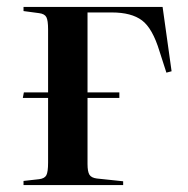

<svg xmlns="http://www.w3.org/2000/svg" viewBox="-20 -535 543 555"><path d="M48 0V-12L93 -17Q109 -19 114 -28.5Q119 -38 119 -65V-252H46L49 -268H119V-450Q119 -476 114 -485.5Q109 -495 93 -497L48 -503V-515H450L476 -329L461 -325L441 -387Q421 -453 390.5 -476Q360 -499 303 -499H233V-268H325V-252H233V-61Q233 -39 238.5 -30Q244 -21 260 -19L336 -11V0Z"/></svg>

Font: Literata 72pt Medium
Style: Regular
Weight: 500
Designer: Latin by Veronika Burian and Jose Scaglione. Greek by Irene Vlachou. Cyrillic by Vera Evstafieva.
Foundry: TypeTogether
Version: Version 3.002